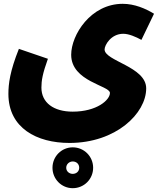

<svg xmlns="http://www.w3.org/2000/svg" viewBox="-20 -723 848 1006"><path d="M24 -231C24 -52 173 26 344 26C588 26 746 -129 746 -260C746 -374 528 -403 528 -464C528 -486 561 -546 626 -546C655 -546 692 -530 721 -514L787 -651C743 -678 685 -703 623 -703C455 -703 353 -540 353 -436C353 -295 556 -275 556 -236C556 -199 487 -138 361 -138C261 -138 197 -185 197 -264C197 -301 203 -337 231 -415L79 -467C32 -350 24 -283 24 -231ZM361 263C421 263 468 215 468 156C468 97 421 49 361 49C302 49 255 97 255 156C255 215 302 263 361 263ZM361 188C343 188 327 175 327 156C327 137 343 123 361 123C380 123 395 136 395 156C395 175 380 188 361 188Z"/></svg>

Font: Noto Sans Arabic UI Cn Bk
Style: Regular
Weight: 900
Width: 3
Designer: Monotype Design Team, Nadine Chahine and Nizar Qandah
Foundry: Monotype Imaging Inc.
Version: Version 2.010